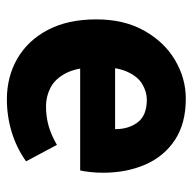

<svg xmlns="http://www.w3.org/2000/svg" viewBox="-21 -527 560 558"><g transform="rotate(-90 259.0 -248.0)"><path d="M251.4 12Q179.1 12 131.3 -19.6Q83.4 -51.2 59.7 -105.8Q36 -160.4 36 -228.2Q36 -248.6 38.1 -266.4Q40.1 -284.2 42.6 -295H367.7L368.8 -193.5H162.6Q162.6 -154.1 182.6 -127.7Q202.6 -101.3 248.2 -101.3Q271.4 -101.3 293.7 -114.6Q316 -127.9 330.1 -159.7Q344.2 -191.5 343 -247.8Q341.9 -304.6 325.3 -336.4Q308.6 -368.2 283.2 -381.2Q257.8 -394.3 229.4 -394.3Q198 -394.3 171 -386.4Q144 -378.4 117 -362.6L69.1 -452.2Q107.9 -479.9 154.2 -494Q200.4 -508 249 -508Q315.2 -508 367.9 -477.5Q420.6 -446.9 451.1 -388.9Q481.7 -330.8 481.7 -247.8Q481.7 -167.2 448.7 -108.7Q415.8 -50.1 363 -19.1Q310.2 12 251.4 12Z"/></g></svg>

Font: Source Sans 3 Variable
Style: Regular
Weight: 200
Designer: Paul D. Hunt
Foundry: Adobe Systems Incorporated
Version: Version 3.026